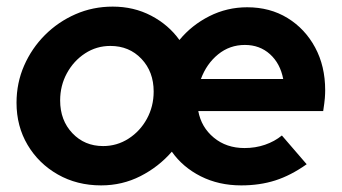

<svg xmlns="http://www.w3.org/2000/svg" viewBox="-20 -551 1034 581"><path d="M286 10Q213 10 155 -23Q97 -56 63.5 -112.5Q30 -169 30 -240Q30 -300 53 -352.5Q76 -405 116 -445Q156 -485 208.5 -508Q261 -531 321 -531Q385 -531 437.5 -503.5Q490 -476 523 -430Q560 -475 613.5 -502Q667 -529 728 -529Q797 -529 850 -496.5Q903 -464 933.5 -407.5Q964 -351 964 -278Q964 -267 963 -254Q962 -241 958 -215H580Q589 -166 627 -134.5Q665 -103 720 -103Q753 -103 782 -113Q811 -123 833 -141L908 -54Q860 -20 813 -5Q766 10 710 10Q642 10 587.5 -17.5Q533 -45 500 -92Q460 -46 405 -18Q350 10 286 10ZM588 -312H837Q828 -359 797 -387Q766 -415 721 -415Q675 -415 640 -386.5Q605 -358 588 -312ZM292 -109Q334 -109 369 -131.5Q404 -154 424.5 -191.5Q445 -229 445 -274Q445 -334 408 -373Q371 -412 314 -412Q272 -412 237.5 -389.5Q203 -367 182.5 -329.5Q162 -292 162 -247Q162 -187 199 -148Q236 -109 292 -109Z"/></svg>

Font: Red Hat Display
Style: Bold Italic
Weight: 700
Italic angle: -12°
Designer: Pentagram, MCKL
Foundry: Pentagram, MCKL
Version: Version 1.023; ttfautohint (v1.8.3)